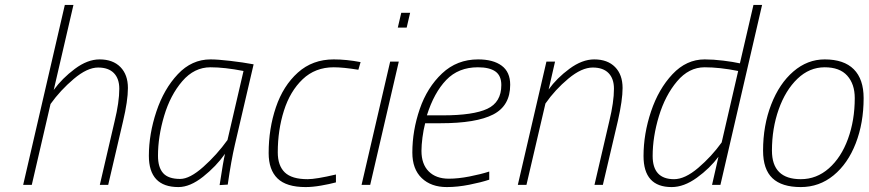

<svg xmlns="http://www.w3.org/2000/svg" viewBox="-20 -750 3524 779"><path d="M243 -730H278L198 -385Q232 -432 283.5 -470.5Q335 -509 384 -509Q438 -509 468.5 -478Q499 -447 499 -393Q499 -341 479 -257L419 0H385L445 -258Q464 -336 464 -390Q464 -431 442 -453.5Q420 -476 378 -476Q334 -476 279.5 -430Q225 -384 185 -328L109 0H74Z M584 -118Q584 -206 614.5 -297.5Q645 -389 701.5 -449Q758 -509 834 -509Q863 -509 914.5 -503Q966 -497 1009 -489L933 -163Q918 -99 904 -1L871 1Q886 -98 893 -126Q857 -75 804 -33Q751 9 704 9Q584 9 584 -118ZM903 -182 968 -462Q891 -477 834 -477Q768 -477 719.5 -420.5Q671 -364 646 -280Q621 -196 621 -118Q621 -71 642 -47.5Q663 -24 711 -24Q750 -24 805 -73Q860 -122 903 -182Z M1070 -129Q1070 -228 1099.5 -315Q1129 -402 1188.5 -455.5Q1248 -509 1334 -509Q1386 -509 1443 -498L1434 -467Q1372 -477 1334 -477Q1259 -477 1208 -428.5Q1157 -380 1132 -301Q1107 -222 1107 -132Q1107 -78 1135.5 -50.5Q1164 -23 1228 -23Q1262 -23 1343 -42V-10Q1317 -3 1282.5 3Q1248 9 1220 9Q1142 9 1106 -26Q1070 -61 1070 -129Z M1608 -698H1644L1630 -638H1594ZM1563 -500H1598L1482 0H1447Z M1653 -131Q1653 -220 1683 -307.5Q1713 -395 1773.5 -452Q1834 -509 1920 -509Q1981 -509 2015.5 -483.5Q2050 -458 2050 -406Q2050 -321 1981 -285.5Q1912 -250 1768 -250H1705Q1698 -223 1694 -192Q1690 -161 1690 -138Q1690 -84 1719.5 -54.5Q1749 -25 1801 -25Q1839 -25 1885 -34Q1931 -43 1965 -54V-21Q1932 -10 1884 -0.5Q1836 9 1793 9Q1729 9 1691 -27.5Q1653 -64 1653 -131ZM1777 -282Q1900 -282 1957 -308.5Q2014 -335 2014 -405Q2014 -443 1990 -460Q1966 -477 1919 -477Q1840 -477 1790.5 -425.5Q1741 -374 1712 -282Z M2197 -500H2232L2206 -387Q2239 -433 2290.5 -471Q2342 -509 2391 -509Q2445 -509 2475.5 -478Q2506 -447 2506 -393Q2506 -344 2487 -260L2426 0H2392L2452 -258Q2471 -336 2471 -390Q2471 -431 2449 -453.5Q2427 -476 2385 -476Q2340 -476 2286 -431Q2232 -386 2193 -330L2116 0H2081Z M2591 -117Q2591 -207 2621.5 -298Q2652 -389 2708.5 -449Q2765 -509 2839 -509Q2874 -509 2914.5 -504Q2955 -499 2982 -493L3037 -730H3072L2903 0H2869L2895 -114Q2860 -67 2807.5 -29Q2755 9 2705 9Q2591 9 2591 -117ZM2908 -172 2975 -462Q2900 -477 2839 -477Q2775 -477 2727 -420Q2679 -363 2653.5 -279Q2628 -195 2628 -117Q2628 -23 2715 -23Q2759 -23 2813 -69Q2867 -115 2908 -172Z M3076 -139Q3076 -241 3109 -326Q3142 -411 3199 -460Q3256 -509 3326 -509Q3404 -509 3444 -469Q3484 -429 3484 -352Q3484 -251 3452 -168.5Q3420 -86 3362 -38.5Q3304 9 3229 9Q3152 9 3114 -27Q3076 -63 3076 -139ZM3448 -352Q3448 -409 3417.5 -443Q3387 -477 3326 -477Q3264 -477 3215.5 -430.5Q3167 -384 3139.5 -306.5Q3112 -229 3112 -139Q3112 -23 3229 -23Q3293 -23 3343 -67Q3393 -111 3420.5 -186.5Q3448 -262 3448 -352Z"/></svg>

Font: Cairo ExtraLight
Style: Italic
Weight: 275
Italic angle: -13°
Designer: Mohamed Gaber, Accademia di Belle Arti di Urbino and others
Foundry: Kief Type Foundry, Accademia di Belle Arti di Urbino and others
Version: Version 3.011